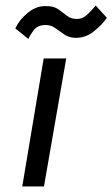

<svg xmlns="http://www.w3.org/2000/svg" viewBox="-20 -670 404 690"><path d="M137 -460 60 0H138L218 -460ZM35 -568 82 -530Q88 -544 101 -561.5Q114 -579 141 -580Q162 -581 178 -569.5Q194 -558 210.5 -546.5Q227 -535 250 -534Q287 -533 317 -557Q347 -581 364 -606L324 -650Q309 -632 293.5 -617.5Q278 -603 260 -602Q237 -601 222 -612.5Q207 -624 190.5 -636Q174 -648 148 -648Q112 -650 81 -625Q50 -600 35 -568Z"/></svg>

Font: Jost* 400 Book Italic
Style: Italic
Weight: 400
Italic angle: -10°
Version: Version 3.200; ttfautohint (v0.97) -l 8 -r 50 -G 200 -x 14 -